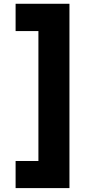

<svg xmlns="http://www.w3.org/2000/svg" viewBox="-20 -884 490 1003"><path d="M61.5 -43H180.7V-721.7H61.5V-864.3H342.8V98.6H61.5Z"/></svg>

Font: GenEi M Gothic v2 Black
Style: Regular
Weight: 900
Version: Version 2.0